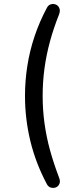

<svg xmlns="http://www.w3.org/2000/svg" viewBox="-20 -732 357 938"><path d="M209.6 168.8Q154.5 65.5 128.3 -43Q102.1 -151.5 102.1 -263Q102.1 -337.5 113.6 -410.5Q125.1 -483.5 148.9 -554.8Q172.8 -626.1 209.6 -694.8Q216.9 -708.1 229.5 -711.2Q242.2 -714.4 253.4 -709.5Q264.6 -704.7 269.9 -692.2Q275.3 -679.8 268.5 -661.4Q241.8 -594.7 223.9 -528.7Q206.1 -462.7 197.2 -397Q188.4 -331.2 188.4 -263Q188.4 -195.3 197.5 -129.3Q206.5 -63.3 224.6 2.5Q242.8 68.3 268.5 135.4Q275.8 153.8 270.2 166.2Q264.6 178.7 253.4 183.3Q242.2 187.9 229.5 184.7Q216.9 181.5 209.6 168.8Z"/></svg>

Font: Nunito ExtraLight
Style: Regular
Weight: 200
Designer: Vernon Adams
Foundry: Vernon Adams
Version: Version 3.602